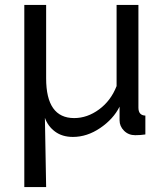

<svg xmlns="http://www.w3.org/2000/svg" viewBox="-20 -542 668 774"><path d="M78 -522H166V-226Q166 -66 279 -66Q332 -66 379.5 -101Q427 -136 450 -195V-522H538V-108Q538 -77 566 -76V0Q546 3 525 3Q498 3 480 -15Q462 -33 462 -57V-112Q437 -62 384 -26Q331 10 274 10Q231 10 202 -11.5Q173 -33 161 -67L166 212H78Z"/></svg>

Font: Raleway-v4020 Medium
Style: Regular
Weight: 500
Designer: Matt McInerney, Pablo Impallari, Rodrigo Fuenzalida
Foundry: Matt McInerney, Pablo Impallari, Rodrigo Fuenzalida
Version: Version 4.020;PS 004.020;hotconv 1.0.88;makeotf.lib2.5.64775